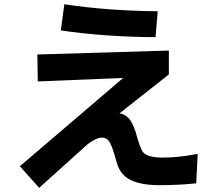

<svg xmlns="http://www.w3.org/2000/svg" viewBox="-20 -821 1040 911"><path d="M74.2 -32.2 564.5 -451.2 159.2 -434.6 157.2 -562.5 781.2 -581.1V-467.8L546.9 -283.2Q578.1 -278.3 597.7 -251Q617.2 -223.6 631.8 -166Q648.4 -111.3 658.2 -99.6Q679.7 -73.2 752.9 -73.2Q826.2 -73.2 918 -90.8L911.1 48.8Q827.1 57.6 738.3 57.6Q649.4 57.6 600.1 33.2Q550.8 8.8 535.2 -45.9Q531.2 -57.6 522.9 -87.9Q514.6 -118.2 502 -143.1Q489.3 -168 462.9 -168Q436.5 -168 394.5 -135.7L166 70.3ZM268.6 -676.8 285.2 -800.8Q493.2 -769.5 728.5 -767.6L717.8 -644.5Q469.7 -646.5 268.6 -676.8Z"/></svg>

Font: GenEi M Gothic v2 Bold
Style: Regular
Weight: 700
Version: Version 2.0